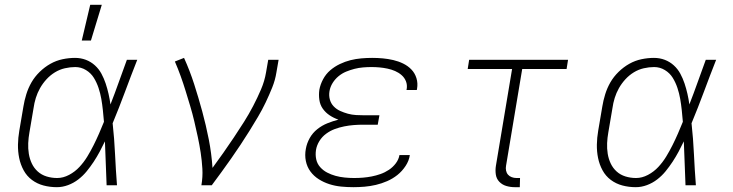

<svg xmlns="http://www.w3.org/2000/svg" viewBox="-20 -768 3040 796"><path d="M216 8Q187 8 160.5 1Q134 -6 112.5 -22Q91 -38 78 -62Q65 -86 59.5 -113Q54 -140 54.5 -168.5Q55 -197 60 -226L77 -326Q81 -351 89 -377Q97 -403 110.5 -426.5Q124 -450 144.5 -470Q165 -490 189 -503.5Q213 -517 239.5 -522.5Q266 -528 291 -528Q315 -528 336 -520Q357 -512 373.5 -497Q390 -482 400.5 -462.5Q411 -443 418 -422Q425 -401 430 -379Q435 -357 438 -335Q456 -381 472.5 -427.5Q489 -474 506 -520H549Q523 -454 498.5 -388Q474 -322 447 -257Q454 -193 457 -128.5Q460 -64 465 0H422Q420 -46 418.5 -91.5Q417 -137 415 -182Q405 -161 393.5 -139.5Q382 -118 368.5 -97.5Q355 -77 339.5 -58Q324 -39 304.5 -24Q285 -9 262 -0.5Q239 8 216 8ZM217 -30Q242 -30 266.5 -43Q291 -56 309.5 -76Q328 -96 342 -119Q356 -142 368 -166Q380 -190 390.5 -214Q401 -238 411 -263Q409 -287 406.5 -311Q404 -335 400 -358Q396 -381 388.5 -403.5Q381 -426 369 -445.5Q357 -465 336.5 -477.5Q316 -490 292 -490Q271 -490 249 -485Q227 -480 207.5 -468Q188 -456 172.5 -439Q157 -422 146 -402.5Q135 -383 128.5 -362Q122 -341 119 -319L102 -219Q98 -197 97 -174.5Q96 -152 99.5 -130.5Q103 -109 112 -90Q121 -71 136.5 -57Q152 -43 173 -36.5Q194 -30 217 -30ZM319 -600 354 -748H402L357 -600Z M815 0Q821 -35 819 -68.5Q817 -102 812 -135Q807 -168 800 -200.5Q793 -233 785.5 -265Q778 -297 768.5 -328.5Q759 -360 749.5 -391Q740 -422 729 -452.5Q718 -483 705 -513L743 -528Q767 -475 785 -419Q803 -363 818.5 -306Q834 -249 845.5 -190.5Q857 -132 861 -72Q884 -103 906 -134.5Q928 -166 949.5 -198Q971 -230 991.5 -262.5Q1012 -295 1029.5 -328.5Q1047 -362 1062 -397Q1077 -432 1083 -468L1092 -520H1135L1126 -468Q1121 -436 1108.5 -405Q1096 -374 1081.5 -343.5Q1067 -313 1049.5 -283.5Q1032 -254 1014 -225Q996 -196 977 -167.5Q958 -139 938.5 -111Q919 -83 898.5 -55Q878 -27 858 0Z M1445 8Q1419 8 1394 5.5Q1369 3 1345.5 -4.5Q1322 -12 1301.5 -25Q1281 -38 1267 -57Q1253 -76 1248 -100.5Q1243 -125 1248 -151Q1252 -174 1264 -195.5Q1276 -217 1295.5 -232.5Q1315 -248 1337.5 -257Q1360 -266 1383 -272Q1363 -279 1346.5 -290Q1330 -301 1318.5 -317Q1307 -333 1304 -354Q1301 -375 1304 -396Q1308 -418 1319.5 -439.5Q1331 -461 1349 -476.5Q1367 -492 1389 -502.5Q1411 -513 1433 -518.5Q1455 -524 1478 -526Q1501 -528 1523 -528Q1545 -528 1567 -526Q1589 -524 1610.5 -519Q1632 -514 1651.5 -504.5Q1671 -495 1685.5 -480Q1700 -465 1706.5 -444Q1713 -423 1709 -400L1708 -395H1665L1666 -398Q1669 -416 1663 -431Q1657 -446 1645 -456.5Q1633 -467 1618 -473.5Q1603 -480 1586.5 -483.5Q1570 -487 1553.5 -488.5Q1537 -490 1520 -490Q1503 -490 1485 -488.5Q1467 -487 1449.5 -482.5Q1432 -478 1415 -471Q1398 -464 1383.5 -452Q1369 -440 1359 -424Q1349 -408 1346 -390Q1343 -372 1347.5 -355.5Q1352 -339 1363.5 -327Q1375 -315 1390.5 -308Q1406 -301 1422.5 -296.5Q1439 -292 1456.5 -291Q1474 -290 1492 -290H1553L1546 -251H1485Q1466 -251 1446.5 -249.5Q1427 -248 1407 -244Q1387 -240 1368 -233Q1349 -226 1332 -213.5Q1315 -201 1304 -183Q1293 -165 1290 -146Q1287 -126 1291 -107.5Q1295 -89 1307.5 -75Q1320 -61 1336.5 -52.5Q1353 -44 1371 -39Q1389 -34 1409 -32Q1429 -30 1448 -30Q1467 -30 1485 -31.5Q1503 -33 1521 -36.5Q1539 -40 1557.5 -46.5Q1576 -53 1592.5 -64Q1609 -75 1621 -91Q1633 -107 1636 -125H1679Q1676 -102 1661.5 -80Q1647 -58 1627.5 -42.5Q1608 -27 1585 -17Q1562 -7 1538.5 -1.5Q1515 4 1491.5 6Q1468 8 1445 8Z M2135 8H2114Q2096 8 2079 3Q2062 -2 2050 -14.5Q2038 -27 2035.5 -45Q2033 -63 2036 -81L2103 -482H1919L1925 -520H2335L2329 -482H2145L2078 -81Q2076 -71 2078 -61Q2080 -51 2086 -44Q2092 -37 2101.5 -33.5Q2111 -30 2121 -30H2136Z M2616 8Q2587 8 2560.5 1Q2534 -6 2512.5 -22Q2491 -38 2478 -62Q2465 -86 2459.5 -113Q2454 -140 2454.5 -168.5Q2455 -197 2460 -226L2477 -326Q2481 -351 2489 -377Q2497 -403 2510.5 -426.5Q2524 -450 2544.5 -470Q2565 -490 2589 -503.5Q2613 -517 2639.5 -522.5Q2666 -528 2691 -528Q2715 -528 2736 -520Q2757 -512 2773.5 -497Q2790 -482 2800.5 -462.5Q2811 -443 2818 -422Q2825 -401 2830 -379Q2835 -357 2838 -335Q2856 -381 2872.5 -427.5Q2889 -474 2906 -520H2949Q2923 -454 2898.5 -388Q2874 -322 2847 -257Q2854 -193 2857 -128.5Q2860 -64 2865 0H2822Q2820 -46 2818.5 -91.5Q2817 -137 2815 -182Q2805 -161 2793.5 -139.5Q2782 -118 2768.5 -97.5Q2755 -77 2739.5 -58Q2724 -39 2704.5 -24Q2685 -9 2662 -0.5Q2639 8 2616 8ZM2617 -30Q2642 -30 2666.5 -43Q2691 -56 2709.5 -76Q2728 -96 2742 -119Q2756 -142 2768 -166Q2780 -190 2790.5 -214Q2801 -238 2811 -263Q2809 -287 2806.5 -311Q2804 -335 2800 -358Q2796 -381 2788.5 -403.5Q2781 -426 2769 -445.5Q2757 -465 2736.5 -477.5Q2716 -490 2692 -490Q2671 -490 2649 -485Q2627 -480 2607.5 -468Q2588 -456 2572.5 -439Q2557 -422 2546 -402.5Q2535 -383 2528.5 -362Q2522 -341 2519 -319L2502 -219Q2498 -197 2497 -174.5Q2496 -152 2499.5 -130.5Q2503 -109 2512 -90Q2521 -71 2536.5 -57Q2552 -43 2573 -36.5Q2594 -30 2617 -30Z"/></svg>

Font: Iosevka Aile XLt Obl
Style: Regular
Weight: 200
Italic angle: -9°
Designer: Belleve Invis
Foundry: Belleve Invis
Version: Version 31.1.0; ttfautohint (v1.8.4)